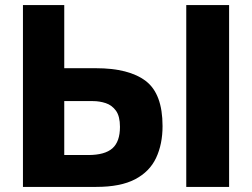

<svg xmlns="http://www.w3.org/2000/svg" viewBox="-20 -733 989 753"><path d="M357.5 0H70V-713H232V-465.5H356Q486 -465.5 551.8 -415.2Q617.5 -365 617.5 -238.5Q617.5 -167.5 592.2 -113.8Q567 -60 510 -30Q453 0 357.5 0ZM232 -125H326Q391 -125 420.8 -151.2Q450.5 -177.5 450.5 -235.5Q450.5 -277 434.8 -298.8Q419 -320.5 394.8 -328.5Q370.5 -336.5 344.5 -336.5H232ZM710.5 0V-713H878.5V0Z"/></svg>

Font: Commissioner
Style: Bold
Weight: 700
Designer: Kostas Bartsokas
Foundry: Kostas Bartsokas
Version: Version 1.000; ttfautohint (v1.8.3)